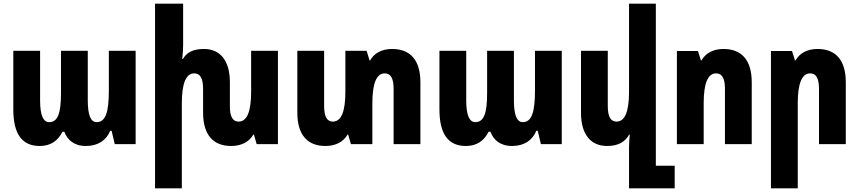

<svg xmlns="http://www.w3.org/2000/svg" viewBox="-20 -780 4648 1039"><path d="M195 10C255 10 294 -19 318 -67H328C344 -24 380 10 445 10C510 10 556 -21 576 -72H584L601 0H714V-505H569V-290C569 -175 552 -119 503 -119C471 -119 455 -157 455 -237V-505H310V-276C310 -170 294 -119 246 -119C214 -119 197 -157 197 -235V-505H52V-188C52 -54 100 10 195 10Z M1339 -505V-284C1339 -174 1316 -122 1271 -122C1239 -122 1224 -150 1224 -204V-335C1224 -455 1169 -515 1084 -515C1024 -515 990 -496 970 -461H966C969 -486 971 -512 971 -536V-760H819V239H964V-221C964 -330 987 -383 1031 -383C1064 -383 1079 -355 1079 -299V-170C1079 -50 1134 10 1231 10C1287 10 1329 -13 1351 -52H1354L1369 0H1484V-505Z M2102 -515C2046 -515 2004 -492 1983 -453H1980L1964 -505H1849V-284C1849 -174 1826 -122 1781 -122C1749 -122 1734 -150 1734 -206V-505H1589V-170C1589 -50 1644 10 1741 10C1797 10 1839 -13 1861 -52H1864L1879 0H1995V-221C1995 -330 2018 -383 2062 -383C2095 -383 2110 -355 2110 -299V0H2255V-335C2255 -455 2200 -515 2102 -515Z M2501 10C2561 10 2600 -19 2624 -67H2634C2650 -24 2686 10 2751 10C2816 10 2862 -21 2882 -72H2890L2907 0H3020V-505H2875V-290C2875 -175 2858 -119 2809 -119C2777 -119 2761 -157 2761 -237V-505H2616V-276C2616 -170 2600 -119 2552 -119C2520 -119 2503 -157 2503 -235V-505H2358V-188C2358 -54 2406 10 2501 10Z M3529 117V-760H3384V-284C3384 -174 3361 -122 3316 -122C3284 -122 3269 -150 3269 -206V-505H3124V-170C3124 -50 3179 10 3265 10C3327 10 3363 -13 3385 -52H3388C3386 -29 3384 -5 3384 17V239H3631V117Z M3643 0H3788V-223C3788 -330 3811 -383 3855 -383C3888 -383 3903 -355 3903 -301V0H4048V-335C4048 -455 3993 -515 3895 -515C3839 -515 3798 -492 3776 -453H3773L3757 -504H3643Z M4152 239H4297V-221C4297 -330 4320 -383 4364 -383C4397 -383 4412 -355 4412 -299V0H4557V-335C4557 -455 4502 -515 4404 -515C4348 -515 4307 -492 4285 -453H4282L4266 -504H4152Z"/></svg>

Font: Noto Sans Armenian ExtraCondensed ExtraBold
Style: Regular
Weight: 800
Width: 2
Designer: Monotype Design Team
Foundry: Monotype Imaging Inc.
Version: Version 2.008